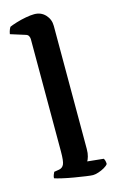

<svg xmlns="http://www.w3.org/2000/svg" viewBox="-123 -850 549 900"><g transform="rotate(-15 151.5 -400.0)"><path d="M212 0Q203 0 178.5 -3.5Q154 -7 124 -12Q94 -17 68 -23Q42 -29 31 -33Q31 -40 34 -48.5Q37 -57 40 -62L65 -66Q81 -69 88 -84Q95 -99 95 -146V-691Q95 -698 91.5 -705.5Q88 -713 79 -716L6 -739Q8 -751 11.5 -759.5Q15 -768 18 -772Q29 -777 51.5 -784Q74 -791 98.5 -795.5Q123 -800 140 -800Q173 -800 194 -777.5Q215 -755 215 -723V-126Q215 -105 210.5 -90Q206 -75 202 -69L280 -61Q283 -57 285 -50Q287 -43 287 -34Q282 -26 268 -18Q254 -10 238.5 -5Q223 0 212 0Z"/></g></svg>

Font: Texturina SemiBold
Style: Regular
Weight: 600
Designer: Guillermo Torres Carreño
Foundry: Omnibus-Type
Version: Version 1.002; ttfautohint (v1.8.3)